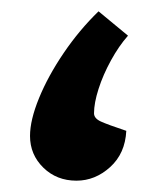

<svg xmlns="http://www.w3.org/2000/svg" viewBox="-20 -381 285 339"><path d="M115 -62Q80 -62 56.5 -85Q33 -108 33 -141Q33 -169 49 -208Q65 -247 92.5 -287.5Q120 -328 154 -361L206 -318Q190 -300 176 -274.5Q162 -249 154 -224Q146 -199 146 -181Q146 -172 158 -166.5Q170 -161 203 -150Q201 -110 174.5 -86Q148 -62 115 -62Z"/></svg>

Font: Noto Sans NKo Unjoined SemiBold
Style: Regular
Weight: 600
Designer: Monotype Design Team
Foundry: Monotype Imaging Inc.
Version: Version 2.004